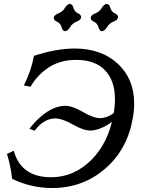

<svg xmlns="http://www.w3.org/2000/svg" viewBox="-20 -950 752 981"><path d="M246.6 10.7Q139.6 10.7 42 -36.1Q34.2 -104.5 15.6 -163.6L50.3 -179.7Q87.4 -44.4 241.7 -44.4Q356.9 -44.4 445.6 -131.8Q534.2 -219.2 559.6 -364.3Q567.4 -407.2 567.4 -443.4Q567.4 -537.1 516.8 -590.6Q466.3 -644 369.6 -644Q287.1 -644 228.5 -605.2Q169.9 -566.4 136.2 -506.8L102.1 -513.7Q140.1 -589.8 153.3 -664.6Q268.6 -702.1 361.3 -702.1Q498 -702.1 581.8 -624.5Q665.5 -546.9 665.5 -420.9Q665.5 -384.8 658.2 -344.7Q630.4 -185.5 516.4 -87.4Q402.3 10.7 246.6 10.7ZM156.7 -281.7 130.4 -292.5Q219.2 -405.3 311 -409.7Q349.1 -409.7 403.6 -377.9Q458 -346.2 494.1 -346.2Q552.2 -350.1 598.1 -409.7L625 -399.9Q535.6 -289.6 443.8 -282.7Q406.7 -282.7 351.8 -314Q296.9 -345.2 259.8 -345.2Q200.7 -341.8 156.7 -281.7ZM312.5 -790.5Q299.3 -792 294.4 -811.3Q289.6 -830.6 272.2 -838.4Q254.9 -846.2 254.9 -858.4Q254.9 -872.6 279.8 -882.3Q300.3 -890.6 311.8 -909.7Q323.2 -928.7 336.9 -930.2Q350.6 -928.7 355.5 -909.7Q360.4 -890.6 377.4 -882.6Q394.5 -874.5 394.5 -862.8Q394.5 -848.1 370.1 -838.9Q349.6 -830.6 338.1 -811.3Q326.7 -792 312.5 -790.5ZM501 -790.5Q487.8 -792 482.9 -811.3Q478 -830.6 460.7 -838.4Q443.4 -846.2 443.4 -858.4Q443.4 -872.6 468.3 -882.3Q488.8 -890.6 500.2 -909.7Q511.7 -928.7 525.4 -930.2Q539.1 -928.7 543.9 -909.7Q548.8 -890.6 565.9 -882.6Q583 -874.5 583 -862.8Q583 -848.1 558.6 -838.9Q538.1 -830.6 526.6 -811.3Q515.1 -792 501 -790.5Z"/></svg>

Font: Kelvinch
Style: Italic
Weight: 400
Italic angle: -10°
Designer: Paul James Miller
Foundry: High-Logic / Made with FontCreator
Version: Version 3.40;July 22, 2017;FontCreator 11.0.0.2388 64-bit